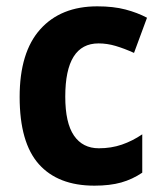

<svg xmlns="http://www.w3.org/2000/svg" viewBox="-20 -576 512 606"><path d="M278 10Q163 10 102.5 -58Q42 -126 42 -270Q42 -411 107 -483.5Q172 -556 287 -556Q338 -556 376 -546Q414 -536 444 -520L403 -409Q372 -423 345 -431Q318 -439 291 -439Q186 -439 186 -271Q186 -188 213.5 -148Q241 -108 292 -108Q331 -108 364.5 -119.5Q398 -131 429 -152V-31Q398 -10 362.5 0Q327 10 278 10Z"/></svg>

Font: Noto Sans Ethiopic SemiCondensed
Style: Bold
Weight: 700
Width: 4
Designer: Monotype Design Team
Foundry: Monotype Imaging Inc.
Version: Version 2.102; ttfautohint (v1.8.4.7-5d5b)